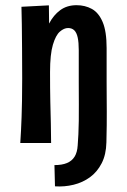

<svg xmlns="http://www.w3.org/2000/svg" viewBox="-20 -541 480 725"><path d="M187.6 162.6 185.6 82.4Q214.2 82.4 232.9 74.6Q251.6 66.8 261.7 50.5Q271.8 34.2 273.4 7.8Q275 -12 276 -34.3Q277 -56.6 277.5 -84.7Q278 -112.8 277.7 -147.9Q277.4 -183 277.4 -227.8V-351.8Q277.4 -380.8 273.4 -399.3Q269.4 -417.8 260.5 -426.5Q251.6 -435.2 237 -435.2Q221.8 -435.2 206.1 -421.6Q190.4 -408 179.7 -372Q169 -336 169 -268.8Q169 -203.8 170 -156.9Q171 -110 172 -73.6Q173 -37.2 173 -1H56.6Q58.2 -26.2 59.4 -49.3Q60.6 -72.4 61.5 -98.8Q62.4 -125.2 63.1 -160.4Q63.8 -195.6 63.8 -246Q63.8 -306.6 63.3 -358Q62.8 -409.4 62.4 -449.7Q62 -490 61 -515.4L164.6 -520.8Q165.2 -503.6 165 -486.6Q164.8 -469.6 165.4 -452Q181.8 -483.8 207.4 -502.6Q233 -521.4 269 -521.4Q301.2 -521.4 326.9 -507.3Q352.6 -493.2 367.6 -457.9Q382.6 -422.6 382.6 -359.8V-230.6Q382.6 -197.2 382.9 -170.9Q383.2 -144.6 383.2 -120.2Q383.2 -95.8 383 -67.9Q382.8 -40 381.8 -3.6Q380.8 42.6 363.9 75.5Q347 108.4 319.6 128.3Q292.2 148.2 257.9 156.6Q223.6 165 187.6 162.6Z"/></svg>

Font: Truculenta
Style: Regular
Weight: 400
Designer: Ivan Castro, Eva Sanz & Omnibus-Type Team
Foundry: Omnibus-Type
Version: Version 1.002